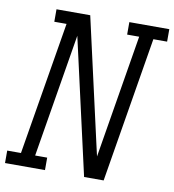

<svg xmlns="http://www.w3.org/2000/svg" viewBox="-95 -808 799 880"><g transform="rotate(10 304.5 -367.5)"><path d="M-13 0V-58H51L154 -677H97V-735H254L384 -160L397 -103L492 -677H436V-735H622V-677H558L446 0H355L283 -318L212 -632L117 -58H173V0Z"/></g></svg>

Font: Iosevka Slab Light Extended
Style: Italic
Weight: 300
Width: 7
Italic angle: -9°
Monospace: yes
Designer: Belleve Invis
Foundry: Belleve Invis
Version: Version 11.1.0; ttfautohint (v1.8.3)